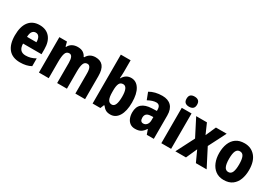

<svg xmlns="http://www.w3.org/2000/svg" viewBox="27 -1671 3658 2584"><g transform="rotate(30 1856.0 -379.0)"><path d="M260 -559Q362 -559 418.5 -493.5Q475 -428 475 -309V-231H188Q190 -108 296 -108Q337 -108 372.5 -118Q408 -128 447 -150V-29Q377 10 277 10Q158 10 97.5 -62.5Q37 -135 37 -272Q37 -412 95 -485.5Q153 -559 260 -559ZM264 -445Q232 -445 211.5 -419.5Q191 -394 189 -336H335Q335 -388 316.5 -416.5Q298 -445 264 -445Z M1128 -560Q1206 -560 1245.5 -511Q1285 -462 1285 -359V0H1134V-314Q1134 -429 1076 -429Q1035 -429 1019 -389.5Q1003 -350 1003 -270V0H851V-314Q851 -429 795 -429Q751 -429 735.5 -385.5Q720 -342 720 -254V0H568V-550H686L704 -481H712Q730 -519 766.5 -539.5Q803 -560 852 -560Q904 -560 936 -539Q968 -518 984 -483H993Q1036 -560 1128 -560Z M1554 -580Q1554 -560 1552.5 -534Q1551 -508 1549 -479H1554Q1599 -559 1683 -559Q1762 -559 1808.5 -485Q1855 -411 1855 -276Q1855 -141 1808 -65.5Q1761 10 1680 10Q1636 10 1608 -6Q1580 -22 1554 -57H1546L1523 0H1402V-760H1554ZM1630 -432Q1588 -432 1571 -397Q1554 -362 1554 -293V-266Q1554 -189 1572 -152.5Q1590 -116 1631 -116Q1701 -116 1701 -278Q1701 -432 1630 -432Z M2166 -560Q2255 -560 2304 -510.5Q2353 -461 2353 -363V0H2244L2218 -73H2214Q2186 -30 2152.5 -10Q2119 10 2064 10Q2017 10 1985.5 -13.5Q1954 -37 1938.5 -76.5Q1923 -116 1923 -165Q1923 -252 1974.5 -295.5Q2026 -339 2124 -343L2201 -346V-364Q2201 -442 2138 -442Q2085 -442 2011 -402L1969 -511Q2009 -535 2059 -547.5Q2109 -560 2166 -560ZM2162 -249Q2117 -247 2096.5 -227Q2076 -207 2076 -171Q2076 -107 2126 -107Q2158 -107 2179.5 -133Q2201 -159 2201 -203V-251Z M2546 -768Q2585 -768 2606.5 -749Q2628 -730 2628 -689Q2628 -648 2606 -629.5Q2584 -611 2546 -611Q2508 -611 2486 -629.5Q2464 -648 2464 -689Q2464 -731 2485 -749.5Q2506 -768 2546 -768ZM2622 -550V0H2470V-550Z M2832 -281 2694 -550H2861L2931 -391L3001 -550H3168L3030 -280L3174 0H3007L2929 -170L2853 0H2688Z M3674 -276Q3674 -197 3650 -132Q3626 -67 3574.5 -28.5Q3523 10 3441 10Q3366 10 3314.5 -28Q3263 -66 3236.5 -131Q3210 -196 3210 -276Q3210 -360 3235.5 -424Q3261 -488 3312.5 -524Q3364 -560 3444 -560Q3547 -560 3610.5 -486.5Q3674 -413 3674 -276ZM3364 -275Q3364 -196 3382.5 -155Q3401 -114 3443 -114Q3484 -114 3502 -154.5Q3520 -195 3520 -276Q3520 -356 3502 -395.5Q3484 -435 3442 -435Q3401 -435 3382.5 -395.5Q3364 -356 3364 -275Z"/></g></svg>

Font: Noto Sans Arabic Cond ExtBd
Style: Regular
Weight: 800
Width: 3
Designer: Monotype Design Team, Nadine Chahine, Nizar Qandah and Khaled Hosny
Foundry: Monotype Imaging Inc.
Version: Version 2.012; ttfautohint (v1.8.4.7-5d5b)